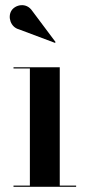

<svg xmlns="http://www.w3.org/2000/svg" viewBox="-20 -719 342 739"><path d="M53 -606 191.5 -554 194 -557 104.5 -676.5C81 -712 38 -700.5 24 -678C9 -654 20.5 -614.5 53 -606ZM32 -4.5V0H273V-4.5H210V-460H32V-455.5H95V-4.5Z"/></svg>

Font: Bodoni* 36pt Medium
Style: Regular
Weight: 500
Version: Version 2.3